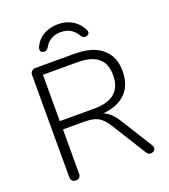

<svg xmlns="http://www.w3.org/2000/svg" viewBox="-161 -1019 1003 1140"><g transform="rotate(-20 341.0 -449.0)"><path d="M369.1 -358.9Q543 -358.9 543 -507.8Q543 -581.1 500 -616.5Q457 -651.9 369.1 -651.9H151.9V-358.9ZM568.8 -9.8 434.1 -226.1Q405.3 -272 374.8 -289.1Q344.2 -306.2 290 -306.2H152.8V-26.9Q152.8 -11.7 144.5 -3.4Q136.2 4.9 122.1 4.9Q107.9 4.9 99.4 -3.7Q90.8 -12.2 90.8 -26.9V-673.8Q90.8 -687 100.3 -696Q109.9 -705.1 124 -705.1H373Q483.9 -705.1 543.9 -654.5Q604 -604 604 -512.9Q604 -421.9 553 -371.8Q502 -321.8 409.2 -314Q454.1 -299.3 494.1 -235.8L618.2 -37.1Q624 -27.8 624 -18.3Q624 -8.8 615.5 -1.5Q606.9 5.9 593 5.9Q579.1 5.9 568.8 -9.8ZM210.9 -777.8Q183.6 -777.8 183.1 -799.8Q183.1 -807.6 187 -815.9Q207 -858.9 247.1 -881.3Q287.1 -903.8 337.2 -903.8Q387.2 -903.8 426 -881.3Q464.8 -858.9 486.8 -815.9Q497.1 -795.4 487.1 -786.6Q477.1 -777.8 463.4 -777.8Q449.7 -777.8 435.3 -801.8Q420.9 -825.7 396 -839.8Q371.1 -854 337.2 -854Q303.2 -854 278.1 -840.1Q252.9 -826.2 238.8 -802Q224.6 -777.8 210.9 -777.8Z"/></g></svg>

Font: Nunito-Light
Style: Regular
Weight: 300
Designer: Vernon Adams
Foundry: newtypography
Version: Version 3.000